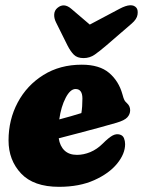

<svg xmlns="http://www.w3.org/2000/svg" viewBox="-20 -712 552 742"><path d="M463.5 -155Q463.5 -117.5 432.5 -79.5Q401.5 -41.5 344.2 -15.8Q287 10 208 10Q110 10 61.5 -41.5Q13 -93 13 -169.5Q13 -249.5 48.5 -316Q84 -382.5 147.8 -422.2Q211.5 -462 296 -462Q364.5 -462 401.8 -430.2Q439 -398.5 453 -348Q457.5 -331 460.8 -325Q464 -319 470.5 -313.5Q483 -302 483 -286Q483 -270.5 472 -258.5Q461 -246.5 430 -237.5Q402.5 -229.5 364.2 -219Q326 -208.5 284.8 -197.8Q243.5 -187 207 -177.5Q211.5 -147.5 229.2 -130.5Q247 -113.5 277.5 -113.5Q303 -113.5 329 -124.2Q355 -135 377.5 -157.5Q399.5 -179.5 414.2 -187.8Q429 -196 443 -192Q455 -188.5 459.2 -177.8Q463.5 -167 463.5 -155ZM272 -368Q251.5 -368 233.8 -334Q216 -300 209 -250.5Q232 -256.5 254.5 -263Q277 -269.5 294.5 -275Q296.5 -287 297.5 -301.2Q298.5 -315.5 298.5 -331Q298.5 -368 272 -368ZM390.5 -536Q366 -515 346.5 -501.2Q327 -487.5 303 -487.5Q278.5 -487.5 265.5 -500.5Q252.5 -513.5 241 -536L196.5 -625.5Q188.5 -641.5 189.5 -656.8Q190.5 -672 202 -681.5Q227 -702.5 255.5 -678L327 -617L442 -678Q490 -703.5 507.5 -681.5Q514 -673 511.5 -655.5Q509 -638 488.5 -620.5Z"/></svg>

Font: Fraunces 144pt S100 Black
Style: Italic
Weight: 900
Italic angle: -16°
Version: Version 1.000; ttfautohint (v1.8.3)